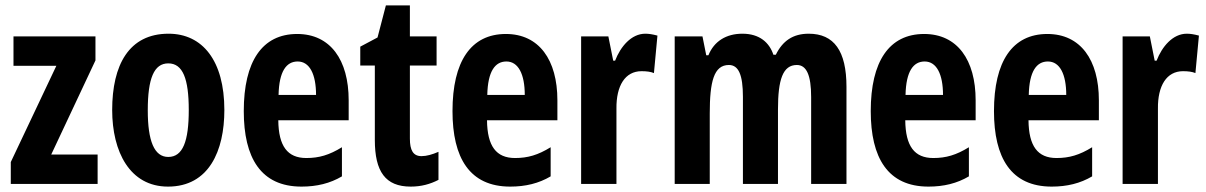

<svg xmlns="http://www.w3.org/2000/svg" viewBox="-20 -682 4474 712"><path d="M342 0V-109H170L334 -458V-547H30V-438H189L20 -81V0Z M812 -274C812 -457 731 -557 605 -557C458 -557 396 -441 396 -274C396 -120 461 10 603 10C755 10 812 -123 812 -274ZM528 -273C528 -391 551 -447 604 -447C658 -447 680 -390 680 -274C680 -158 658 -100 604 -100C552 -100 528 -159 528 -273Z M1082 -556C952 -556 884 -454 884 -270C884 -97 947 10 1098 10C1155 10 1204 -2 1248 -28V-136C1201 -107 1163 -96 1116 -96C1046 -96 1013 -140 1012 -236H1273V-310C1273 -460 1205 -556 1082 -556ZM1084 -454C1128 -454 1152 -407 1152 -330H1013C1015 -418 1042 -454 1084 -454Z M1543 -103C1512 -103 1500 -125 1500 -168V-439H1599V-547H1500V-662H1411L1380 -543L1316 -509V-439H1370V-163C1370 -46 1409 10 1503 10C1542 10 1575 1 1606 -15V-119C1583 -109 1562 -103 1543 -103Z M1856 -556C1726 -556 1658 -454 1658 -270C1658 -97 1721 10 1872 10C1929 10 1978 -2 2022 -28V-136C1975 -107 1937 -96 1890 -96C1820 -96 1787 -140 1786 -236H2047V-310C2047 -460 1979 -556 1856 -556ZM1858 -454C1902 -454 1926 -407 1926 -330H1787C1789 -418 1816 -454 1858 -454Z M2373 -557C2321 -557 2281 -509 2261 -457H2254L2236 -547H2135V0H2266V-279C2265 -364 2298 -418 2359 -418C2378 -418 2393 -416 2405 -411L2418 -550C2399 -555 2386 -557 2373 -557Z M2979 -557C2920 -557 2882 -530 2857 -479H2848C2833 -524 2797 -557 2733 -557C2673 -557 2628 -529 2607 -477H2599L2585 -547H2482V0H2612V-261C2612 -379 2627 -441 2683 -441C2719 -441 2735 -404 2735 -323V0H2865V-276C2865 -387 2883 -441 2935 -441C2971 -441 2988 -403 2988 -322V0H3119V-360C3119 -493 3073 -557 2979 -557Z M3407 -556C3277 -556 3209 -454 3209 -270C3209 -97 3272 10 3423 10C3480 10 3529 -2 3573 -28V-136C3526 -107 3488 -96 3441 -96C3371 -96 3338 -140 3337 -236H3598V-310C3598 -460 3530 -556 3407 -556ZM3409 -454C3453 -454 3477 -407 3477 -330H3338C3340 -418 3367 -454 3409 -454Z M3864 -556C3734 -556 3666 -454 3666 -270C3666 -97 3729 10 3880 10C3937 10 3986 -2 4030 -28V-136C3983 -107 3945 -96 3898 -96C3828 -96 3795 -140 3794 -236H4055V-310C4055 -460 3987 -556 3864 -556ZM3866 -454C3910 -454 3934 -407 3934 -330H3795C3797 -418 3824 -454 3866 -454Z M4381 -557C4329 -557 4289 -509 4269 -457H4262L4244 -547H4143V0H4274V-279C4273 -364 4306 -418 4367 -418C4386 -418 4401 -416 4413 -411L4426 -550C4407 -555 4394 -557 4381 -557Z"/></svg>

Font: Noto Sans Lao Looped ExtraCondensed
Style: Bold
Weight: 700
Width: 2
Designer: Mark Frömberg, Ben Mitchell
Foundry: The Fontpad Ltd
Version: Version 1.002